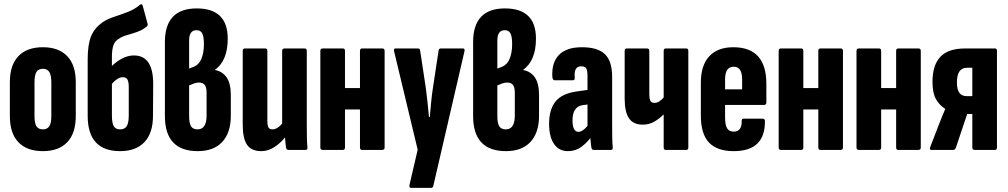

<svg xmlns="http://www.w3.org/2000/svg" viewBox="-20 -730 4908 935"><path d="M189 6Q111 6 69.5 -37.5Q28 -81 28 -165V-330Q28 -413 69.5 -456.5Q111 -500 189 -500Q266 -500 307.5 -456.5Q349 -413 349 -330V-165Q349 -81 307.5 -37.5Q266 6 189 6ZM189 -100Q210 -100 220 -115Q230 -130 230 -166V-328Q230 -364 220 -379.5Q210 -395 189 -395Q167 -395 157.5 -379.5Q148 -364 148 -328V-166Q148 -130 157.5 -115Q167 -100 189 -100Z M565 6Q407 6 407 -166V-441Q407 -512 423 -552Q439 -592 476 -619Q499 -636 532.5 -647Q566 -658 600.5 -671Q635 -684 662 -707Q671 -714 675 -702L698 -617Q701 -605 695 -601Q674 -584 649 -575Q624 -566 600 -559.5Q576 -553 560 -542Q539 -530 532 -508.5Q525 -487 525 -453V-409Q549 -432 576.5 -446Q604 -460 632 -460Q726 -460 726 -322L725 -166Q725 -82 683.5 -38Q642 6 565 6ZM525 -167Q525 -131 534 -115.5Q543 -100 565 -100Q587 -100 597 -115.5Q607 -131 607 -167V-305Q607 -332 600.5 -343Q594 -354 578 -354Q565 -354 551.5 -345.5Q538 -337 525 -322Z M943 6Q783 6 783 -165V-525Q783 -689 938 -689Q1089 -689 1089 -542Q1089 -435 1027 -390V-389Q1064 -382 1084 -352.5Q1104 -323 1104 -268V-166Q1104 -84 1062.5 -39Q1021 6 943 6ZM901 -396 924 -405Q948 -414 960.5 -443Q973 -472 973 -516Q973 -551 965 -567Q957 -583 937 -583Q901 -583 901 -533ZM942 -100Q986 -100 986 -167V-278Q986 -305 977 -316.5Q968 -328 949 -328Q937 -328 924.5 -323.5Q912 -319 901 -314V-165Q901 -131 910 -115.5Q919 -100 942 -100Z M1253 6Q1204 6 1183 -25Q1162 -56 1162 -123V-482Q1162 -494 1173 -494H1272Q1282 -494 1282 -482V-143Q1282 -118 1287.5 -109Q1293 -100 1307 -100Q1330 -100 1354 -128V-482Q1354 -494 1366 -494H1464Q1474 -494 1474 -482V-127Q1474 -91 1474.5 -62.5Q1475 -34 1477 -13Q1479 0 1468 0H1384Q1375 0 1373 -11Q1371 -21 1370 -34.5Q1369 -48 1368 -61Q1344 -31 1314 -12.5Q1284 6 1253 6Z M1551 0Q1540 0 1540 -12V-482Q1540 -494 1551 -494H1650Q1660 -494 1660 -482V-301H1733V-482Q1733 -494 1743 -494H1842Q1853 -494 1853 -482V-12Q1853 0 1842 0H1743Q1733 0 1733 -12V-197H1660V-12Q1660 0 1650 0Z M1982 185Q1972 185 1974 171L2014 -1L1899 -481Q1896 -494 1906 -494H2015Q2025 -494 2026 -484L2054 -299Q2058 -268 2062 -230.5Q2066 -193 2069 -160H2073Q2076 -193 2079.5 -231Q2083 -269 2088 -300L2116 -485Q2118 -494 2127 -494H2234Q2245 -494 2242 -481L2090 176Q2088 185 2078 185Z M2444 6Q2284 6 2284 -165V-525Q2284 -689 2439 -689Q2590 -689 2590 -542Q2590 -435 2528 -390V-389Q2565 -382 2585 -352.5Q2605 -323 2605 -268V-166Q2605 -84 2563.5 -39Q2522 6 2444 6ZM2402 -396 2425 -405Q2449 -414 2461.5 -443Q2474 -472 2474 -516Q2474 -551 2466 -567Q2458 -583 2438 -583Q2402 -583 2402 -533ZM2443 -100Q2487 -100 2487 -167V-278Q2487 -305 2478 -316.5Q2469 -328 2450 -328Q2438 -328 2425.5 -323.5Q2413 -319 2402 -314V-165Q2402 -131 2411 -115.5Q2420 -100 2443 -100Z M2745 6Q2702 6 2678 -29Q2654 -64 2654 -127Q2654 -197 2685.5 -236Q2717 -275 2791 -285L2841 -292V-358Q2841 -387 2835 -397Q2829 -407 2810 -407Q2773 -407 2779 -351Q2780 -339 2768 -339H2682Q2672 -339 2670 -353Q2665 -424 2701.5 -462Q2738 -500 2814 -500Q2891 -500 2926 -466Q2961 -432 2961 -356V-127Q2961 -83 2961.5 -56.5Q2962 -30 2964 -13Q2965 0 2955 0H2871Q2862 0 2860 -11Q2857 -29 2855 -57Q2826 -23 2801.5 -8.5Q2777 6 2745 6ZM2768 -144Q2768 -88 2797 -88Q2817 -88 2841 -117V-221L2818 -218Q2768 -211 2768 -144Z M3222 0Q3212 0 3212 -12V-173Q3191 -152 3166 -137.5Q3141 -123 3110 -123Q3064 -123 3043 -154Q3022 -185 3022 -249V-482Q3022 -494 3032 -494H3131Q3142 -494 3142 -482V-272Q3142 -250 3147 -239.5Q3152 -229 3167 -229Q3180 -229 3191 -236.5Q3202 -244 3212 -255V-482Q3212 -494 3222 -494H3322Q3332 -494 3332 -482V-12Q3332 0 3322 0Z M3553 6Q3472 6 3432.5 -36Q3393 -78 3393 -167V-327Q3393 -412 3434 -456Q3475 -500 3551 -500Q3712 -500 3712 -322V-231Q3712 -219 3701 -219H3511V-158Q3511 -121 3521 -105Q3531 -89 3553 -89Q3593 -89 3592 -141Q3591 -152 3601 -152H3694Q3705 -152 3705 -141Q3707 6 3553 6ZM3511 -295H3594V-344Q3594 -405 3553 -405Q3511 -405 3511 -344Z M3783 0Q3772 0 3772 -12V-482Q3772 -494 3783 -494H3882Q3892 -494 3892 -482V-301H3965V-482Q3965 -494 3975 -494H4074Q4085 -494 4085 -482V-12Q4085 0 4074 0H3975Q3965 0 3965 -12V-197H3892V-12Q3892 0 3882 0Z M4162 0Q4151 0 4151 -12V-482Q4151 -494 4162 -494H4261Q4271 -494 4271 -482V-301H4344V-482Q4344 -494 4354 -494H4453Q4464 -494 4464 -482V-12Q4464 0 4453 0H4354Q4344 0 4344 -12V-197H4271V-12Q4271 0 4261 0Z M4516 0Q4505 0 4510 -14L4554 -128Q4561 -146 4568.5 -164.5Q4576 -183 4583 -199V-200Q4554 -218 4537.5 -248Q4521 -278 4521 -331Q4521 -413 4559.5 -453.5Q4598 -494 4680 -494H4825Q4835 -494 4835 -483V-12Q4835 0 4825 0H4726Q4715 0 4715 -12V-175H4690L4635 -11Q4631 0 4622 0ZM4686 -262H4715V-400H4689Q4640 -400 4640 -329Q4640 -294 4652 -278Q4664 -262 4686 -262Z"/></svg>

Font: Sofia Sans Extra Condensed ExtraBold
Style: Regular
Weight: 800
Designer: Botio Nikoltchev, Ani Petrova
Foundry: lettersoup
Version: Version 4.101; ttfautohint (v1.8.4.7-5d5b)